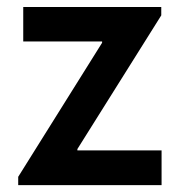

<svg xmlns="http://www.w3.org/2000/svg" viewBox="-20 -541 526 561"><path d="M33.2 -24.4 278.3 -416V-419.9H47.9V-520.5H451.2V-496.1L206.1 -105.5V-101.6H452.1V0H33.2Z"/></svg>

Font: Reddit Sans Chocolate SemiBold
Style: Regular
Weight: 600
Designer: Stephen Hutchings
Foundry: Reddit
Version: Version 1.011